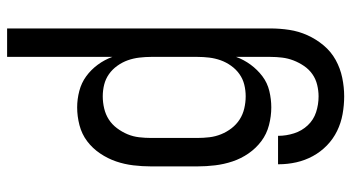

<svg xmlns="http://www.w3.org/2000/svg" viewBox="-244 -539 988 540"><g transform="rotate(90 250.0 -269.0)"><path d="M60 205H140V-91Q148 -69 162 -50Q176 -31 194.5 -17.5Q213 -4 236 2Q259 8 282 8Q307 8 332 1.5Q357 -5 377 -20Q397 -35 411.5 -56.5Q426 -78 434 -101.5Q442 -125 445 -150Q448 -175 448 -200V-330Q448 -355 445 -380Q442 -405 434 -429Q426 -453 411.5 -474Q397 -495 377 -510Q357 -525 332 -531.5Q307 -538 282 -538Q259 -538 236 -532.5Q213 -527 194.5 -513Q176 -499 162 -480Q148 -461 140 -439V-535Q140 -552 142 -568.5Q144 -585 150 -600.5Q156 -616 165.5 -630Q175 -644 188.5 -653.5Q202 -663 218.5 -667Q235 -671 251 -671Q274 -671 295.5 -664Q317 -657 332.5 -640.5Q348 -624 355 -602Q362 -580 362 -558Q362 -558 362 -557.5Q362 -557 362 -557H442Q442 -557 442 -557.5Q442 -558 442 -559Q442 -584 436.5 -608.5Q431 -633 419 -655Q407 -677 389 -694.5Q371 -712 348.5 -723Q326 -734 301 -738.5Q276 -743 251 -743Q225 -743 198.5 -737.5Q172 -732 148.5 -719Q125 -706 107.5 -685Q90 -664 79 -639.5Q68 -615 64 -588.5Q60 -562 60 -535ZM251 -64Q234 -64 218 -68Q202 -72 188.5 -81.5Q175 -91 165 -105Q155 -119 149.5 -134.5Q144 -150 142 -167Q140 -184 140 -200V-330Q140 -347 142 -363.5Q144 -380 149.5 -395.5Q155 -411 165 -425Q175 -439 188.5 -448.5Q202 -458 218 -462Q234 -466 251 -466Q268 -466 285 -462Q302 -458 316 -449Q330 -440 340.5 -426.5Q351 -413 357.5 -397Q364 -381 366 -364Q368 -347 368 -330V-200Q368 -183 366 -166Q364 -149 357.5 -133.5Q351 -118 340.5 -104Q330 -90 316 -81Q302 -72 285 -68Q268 -64 251 -64Z"/></g></svg>

Font: Iosevka SS09
Style: Regular
Weight: 400
Monospace: yes
Designer: Belleve Invis
Foundry: Belleve Invis
Version: Version 5.2.1; ttfautohint (v1.8.3)